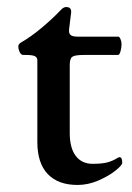

<svg xmlns="http://www.w3.org/2000/svg" viewBox="-20 -511 375 545"><path d="M86 -108V-340Q86 -348 79 -351.5Q72 -355 54 -355H46Q40 -355 36 -363Q32 -371 32 -380Q32 -383 34.5 -386Q37 -389 39 -390Q67 -406 97 -431Q127 -456 148 -478Q149 -479 155 -485Q161 -491 168 -491Q183 -491 182 -476L176 -427V-423Q176 -414 182 -410.5Q188 -407 200 -407H316Q319 -407 322 -400Q325 -393 325 -386Q325 -375 322 -365Q319 -355 315 -355H218Q193 -355 185.5 -350Q178 -345 178 -327V-133Q178 -91 195 -68.5Q212 -46 243 -46Q269 -46 284.5 -50Q300 -54 314 -63L319 -65Q327 -65 327 -49Q327 -42 307.5 -26.5Q288 -11 259 1.5Q230 14 200 14Q145 14 115.5 -17Q86 -48 86 -108Z"/></svg>

Font: EB Garamond Medium
Style: Regular
Weight: 500
Designer: Georg Duffner and Octavio Pardo
Foundry: Georg Duffner
Version: Version 1.000